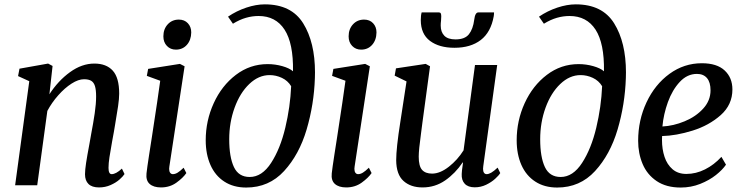

<svg xmlns="http://www.w3.org/2000/svg" viewBox="-20 -851 3419 882"><path d="M207 -418Q247 -480 301.5 -519.5Q356 -559 413.5 -559Q468.5 -559 498 -526.5Q527.5 -494 527.5 -421Q527.5 -398 522.5 -363.5Q517.5 -329 508.5 -277Q504.5 -255 503 -244.5L495 -201Q487 -157 482.8 -128.8Q478.5 -100.5 478.5 -80Q478.5 -51 493 -51Q512.5 -51 540 -76.5L552 -51.5Q545.5 -41 529.2 -26.5Q513 -12 488.2 -1Q463.5 10 435 10Q402.5 10 386.5 -5.8Q370.5 -21.5 370.5 -50.5Q370.5 -70 375.5 -102.8Q380.5 -135.5 390 -185.5L396.5 -222L398.5 -233.5Q409 -288.5 415.2 -331.2Q421.5 -374 421.5 -408Q421.5 -438.5 416.2 -455.5Q411 -472.5 399 -479.8Q387 -487 366 -487Q340 -487 308.8 -467Q277.5 -447 247.8 -413.5Q218 -380 197.5 -341.5L151 0H49.5L114.5 -478L63 -501.5L69.5 -535.5L201 -559L221.5 -548Z M653 -54.5Q655.5 -78 664.8 -138.5Q674 -199 677.5 -220Q707 -411.5 716 -480L654.5 -502.5L660.5 -534.5L806.5 -557.5L828 -546.5L758 -86Q757 -79 757 -75.5Q757 -63.5 761.8 -57.2Q766.5 -51 774 -51Q784.5 -51 795.8 -57.8Q807 -64.5 823.5 -80.5L836 -56Q821 -34 790.5 -12Q760 10 719.5 10Q685.5 10 667.5 -6Q649.5 -22 653 -54.5ZM730.5 -684Q730.5 -717.5 750.5 -739.2Q770.5 -761 801.5 -761Q827.5 -761 843 -744.2Q858.5 -727.5 858.5 -702Q858 -667 838.5 -645Q819 -623 788 -623Q763 -623 746.8 -640Q730.5 -657 730.5 -684Z M925 -206.5Q925 -296.5 961.8 -377Q998.5 -457.5 1063.5 -507Q1128.5 -556.5 1209.5 -556.5Q1244 -556.5 1276.8 -547.2Q1309.5 -538 1326 -523.5Q1328 -652 1287.2 -714.8Q1246.5 -777.5 1168 -777.5Q1138.5 -777.5 1109.8 -769.2Q1081 -761 1050 -742L1027.5 -774.5Q1066.5 -801 1111.5 -816Q1156.5 -831 1196.5 -831Q1318.5 -831 1372.8 -743.8Q1427 -656.5 1427 -518.5Q1427 -501 1426.5 -492.5Q1422.5 -371 1388.5 -256Q1354.5 -141 1285 -65.2Q1215.5 10.5 1111 10.5Q1052.5 10.5 1010.5 -16.8Q968.5 -44 946.8 -93.2Q925 -142.5 925 -206.5ZM1317.5 -455Q1302 -480.5 1275 -493.2Q1248 -506 1218.5 -506Q1168 -506 1125.2 -465.2Q1082.5 -424.5 1057.8 -356.5Q1033 -288.5 1033 -211.5Q1033 -129.5 1054.5 -83.8Q1076 -38 1127 -38Q1183.5 -38 1225.5 -102.8Q1267.5 -167.5 1290.5 -264Q1313.5 -360.5 1317.5 -455Z M1504 -54.5Q1506.5 -78 1515.8 -138.5Q1525 -199 1528.5 -220Q1558 -411.5 1567 -480L1505.5 -502.5L1511.5 -534.5L1657.5 -557.5L1679 -546.5L1609 -86Q1608 -79 1608 -75.5Q1608 -63.5 1612.8 -57.2Q1617.5 -51 1625 -51Q1635.5 -51 1646.8 -57.8Q1658 -64.5 1674.5 -80.5L1687 -56Q1672 -34 1641.5 -12Q1611 10 1570.5 10Q1536.5 10 1518.5 -6Q1500.5 -22 1504 -54.5ZM1581.5 -684Q1581.5 -717.5 1601.5 -739.2Q1621.5 -761 1652.5 -761Q1678.5 -761 1694 -744.2Q1709.5 -727.5 1709.5 -702Q1709 -667 1689.5 -645Q1670 -623 1639 -623Q1614 -623 1597.8 -640Q1581.5 -657 1581.5 -684Z M1800 -115Q1800 -170.5 1819 -291L1847.5 -477L1793 -503.5L1799 -537L1935.5 -557.5L1955.5 -546.5L1920.5 -288Q1916 -252 1914 -237.5Q1903.5 -162 1903.5 -131.5Q1903.5 -88 1918.8 -70.8Q1934 -53.5 1965 -53.5Q2001.5 -53.5 2041.8 -85Q2082 -116.5 2109.5 -160.5L2162 -552.5H2264L2200 -87.5Q2199 -78.5 2199 -75.5Q2199 -63.5 2203.5 -57.2Q2208 -51 2215.5 -51Q2225 -51 2237 -58Q2249 -65 2266 -81L2278 -56Q2271.5 -45 2254.5 -29.5Q2237.5 -14 2213 -2.2Q2188.5 9.5 2161 9.5Q2130 9.5 2114.8 -7Q2099.5 -23.5 2101 -51.5Q2100.5 -59 2107 -104L2105.5 -105Q2071.5 -54.5 2025 -22.2Q1978.5 10 1921 10Q1866.5 10 1833.5 -19.8Q1800.5 -49.5 1800 -115ZM1996 -794Q2002.5 -794 2004.8 -789.5Q2007 -785 2007 -776Q2007 -770 2006 -756Q2004.5 -745 2004.5 -734Q2004.5 -704 2021 -687Q2037.5 -670 2072.5 -670Q2115.5 -670 2134.2 -693.8Q2153 -717.5 2158.5 -760.5Q2162.5 -794 2177.5 -794H2249.5Q2249.5 -784 2248 -776Q2235 -703 2188.5 -667.2Q2142 -631.5 2067.5 -631.5Q1997.5 -631.5 1955.2 -663.2Q1913 -695 1913 -758.5Q1913 -780.5 1917 -794Z M2353.5 -206.5Q2353.5 -296.5 2390.2 -377Q2427 -457.5 2492 -507Q2557 -556.5 2638 -556.5Q2672.5 -556.5 2705.2 -547.2Q2738 -538 2754.5 -523.5Q2756.5 -652 2715.8 -714.8Q2675 -777.5 2596.5 -777.5Q2567 -777.5 2538.2 -769.2Q2509.5 -761 2478.5 -742L2456 -774.5Q2495 -801 2540 -816Q2585 -831 2625 -831Q2747 -831 2801.2 -743.8Q2855.5 -656.5 2855.5 -518.5Q2855.5 -501 2855 -492.5Q2851 -371 2817 -256Q2783 -141 2713.5 -65.2Q2644 10.5 2539.5 10.5Q2481 10.5 2439 -16.8Q2397 -44 2375.2 -93.2Q2353.5 -142.5 2353.5 -206.5ZM2746 -455Q2730.5 -480.5 2703.5 -493.2Q2676.5 -506 2647 -506Q2596.5 -506 2553.8 -465.2Q2511 -424.5 2486.2 -356.5Q2461.5 -288.5 2461.5 -211.5Q2461.5 -129.5 2483 -83.8Q2504.5 -38 2555.5 -38Q2612 -38 2654 -102.8Q2696 -167.5 2719 -264Q2742 -360.5 2746 -455Z M3315 -94.5Q3299 -71 3268.8 -47Q3238.5 -23 3196.5 -6.2Q3154.5 10.5 3107 10.5Q3040.5 10.5 2996.5 -19.2Q2952.5 -49 2932 -97.8Q2911.5 -146.5 2911.5 -204Q2911.5 -299 2950 -381Q2988.5 -463 3055.5 -511.8Q3122.5 -560.5 3204 -560.5Q3273.5 -560.5 3309 -527.2Q3344.5 -494 3344.5 -440Q3344.5 -370 3290.8 -322.2Q3237 -274.5 3161.5 -251Q3086 -227.5 3021.5 -226Q3021 -220 3021 -208Q3021 -165.5 3032.8 -130.2Q3044.5 -95 3069.5 -73.5Q3094.5 -52 3133 -52Q3177 -52 3218.5 -72.8Q3260 -93.5 3294 -130.5ZM3023 -270Q3073.5 -272.5 3125 -293.8Q3176.5 -315 3210.2 -352Q3244 -389 3244 -436Q3244 -473 3227.8 -492.2Q3211.5 -511.5 3181.5 -511.5Q3137 -511.5 3102.8 -474.8Q3068.5 -438 3048.2 -382Q3028 -326 3023 -270Z"/></svg>

Font: Merriweather Text
Style: Italic
Weight: 400
Italic angle: -7.8°
Designer: Eben Sorkin
Foundry: Eben Sorkin
Version: Version 2.100